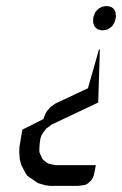

<svg xmlns="http://www.w3.org/2000/svg" viewBox="-20 -437 400 629"><path d="M43 61 43.9 43 53.2 -12.2 122.1 -46.9 127.9 -62 132.8 -71.8 144 -85 149.9 -89.8 162.1 -98.1 268.1 -147.9 304.2 -274.9H307.1L301.8 -101.1L148.9 -28.8L136.2 -19L130.9 -15.1L121.1 -2L116.2 5.9L112.8 15.1L109.9 34.2L108.9 51.8V61L111.8 67.9L118.2 82L121.1 85.9L131.8 95.2L139.2 99.1L147 101.1L162.1 104H293.9L291 120.1L287.1 138.2L283.2 147L278.8 153.8L269 163.1L261.2 168L252 169.9L235.8 171.9H144L127.9 169.9L105 163.1L90.8 153.8L68.8 138.2L63 128.9L49.8 104L44.9 85.9ZM285.2 -363.8V-373L286.1 -381.8L290 -391.1L291 -395L296.9 -402.8L304.2 -409.2L312 -414.1L315.9 -415L324.2 -417H333L340.8 -415L344.2 -414.1L351.1 -409.2L356 -402.8L358.9 -395V-391.1L359.9 -381.8L357.9 -373L355 -363.8L353 -359.9L347.2 -351.1L340.8 -346.2L333 -340.8L329.1 -339.8L319.8 -337.9H312L304.2 -339.8L299.8 -340.8L293.9 -346.2L289.1 -351.1L286.1 -359.9Z"/></svg>

Font: Petahja
Style: Italic
Weight: 400
Designer: T. Christopher White
Version: Version 1.1